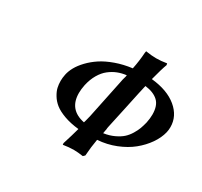

<svg xmlns="http://www.w3.org/2000/svg" viewBox="-137 -837 1084 1028"><g transform="rotate(30 404.5 -322.5)"><path d="M356 -3.9Q375 -63.5 387.2 -108.9Q335.4 -114.3 296.1 -128.7Q256.8 -143.1 234.6 -160.9Q212.4 -178.7 198.5 -201.7Q184.6 -224.6 180.2 -244.1Q175.8 -263.7 175.8 -285.2Q175.8 -303.2 180.2 -325.2Q185.1 -349.1 199 -374.3Q212.9 -399.4 238 -425.8Q263.2 -452.1 296.1 -473.9Q329.1 -495.6 376.2 -512.5Q423.3 -529.3 477.1 -536.1Q487.8 -587.4 491.2 -640.1Q491.2 -640.6 492.2 -645.5Q493.2 -650.4 493.2 -650.9Q529.3 -645 558.1 -645Q586.9 -645 623 -650.9L625 -641.1Q613.3 -610.8 594.2 -537.1Q694.8 -526.9 752 -479.2Q809.1 -431.6 809.1 -363.8Q809.1 -346.2 805.2 -330.1Q795.9 -292 770 -254.6Q744.1 -217.3 706.1 -186.3Q668 -155.3 614.7 -134Q561.5 -112.8 502.9 -108.9Q494.1 -60.5 490.2 -4.9L480 4.9Q446.8 0 422.9 0Q392.6 0 356.9 5.9ZM518.1 -183.1Q517.1 -179.7 515.4 -169.4Q513.7 -159.2 513.2 -155.8Q549.3 -161.1 577.6 -174.6Q606 -188 623.3 -203.6Q640.6 -219.2 654.1 -241.5Q667.5 -263.7 673.8 -281.2Q680.2 -298.8 686 -321.8Q691.9 -350.6 691.9 -374Q691.9 -429.2 663.8 -455.3Q635.7 -481.4 583 -487.8Q582.5 -485.4 580.6 -478Q578.6 -470.7 578.1 -466.8Q577.1 -460.9 574.7 -451.2Q572.3 -441.4 571.8 -439Q563.5 -399.4 546.1 -318.6Q528.8 -237.8 520 -198.2Q519.5 -195.3 519 -192.6Q518.6 -189.9 518.3 -188Q518.1 -186 518.1 -183.1ZM293 -277.8Q293 -175.3 395 -154.8Q397.5 -162.1 398.9 -168Q400.4 -174.3 403.1 -184.6Q405.8 -194.8 407.2 -201.2Q413.6 -230 457 -440.9L460 -456.1Q460.9 -460.4 462.9 -466.6Q464.8 -472.7 466.1 -477.8Q467.3 -482.9 467.8 -487.8Q439 -484.4 414.1 -474.6Q389.2 -464.8 366 -446.8Q342.8 -428.7 325.2 -398.7Q307.6 -368.7 298.8 -329.1Q293 -300.8 293 -277.8Z"/></g></svg>

Font: Linear Smooth
Style: Bold Italic
Weight: 700
Designer: Philipp H. Poll, Flanker
Foundry: Philipp H. Poll, reworked by Flanker
Version: Version 1.061 | FøM Fix